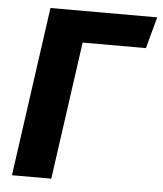

<svg xmlns="http://www.w3.org/2000/svg" viewBox="-51 -738 663 783"><g transform="rotate(5 280.5 -346.5)"><path d="M561 -693H124L27 0H188L267 -564H526Z"/></g></svg>

Font: Fira Sans
Style: Bold Italic
Weight: 700
Italic angle: -8°
Designer: bBox Type GmbH & Carrois Corporate GbR & Edenspiekermann AG
Foundry: bBox Type GmbH & Carrois Corporate GbR & Edenspiekermann AG
Version: Version 4.301;PS 004.301;hotconv 1.0.88;makeotf.lib2.5.64775